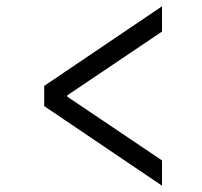

<svg xmlns="http://www.w3.org/2000/svg" viewBox="-20 -636 640 608"><path d="M493 -48 120 -300V-364L493 -616V-536L193 -334V-330L493 -128Z"/></svg>

Font: Source Code Variable
Style: Regular
Weight: 400
Monospace: yes
Designer: Paul D. Hunt, Teo Tuominen
Foundry: Adobe Systems Incorporated
Version: Version 1.010;hotconv 1.0.106;makeotfexe 2.5.65593